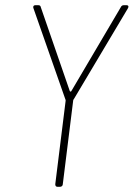

<svg xmlns="http://www.w3.org/2000/svg" viewBox="-20 -720 515 740"><path d="M193 -10 233 -332Q233 -336 232 -337L109 -688L108 -692Q108 -700 117 -700H127Q136 -700 137 -693L249 -369Q250 -367 252 -367Q254 -367 255 -369L446 -693Q449 -700 458 -700H468Q473 -700 474.5 -696.5Q476 -693 473 -688L264 -337Q262 -336 262 -332L222 -10Q222 -6 219 -3Q216 0 211 0H202Q193 0 193 -10Z"/></svg>

Font: Barlow Semi Condensed Thin
Style: Italic
Weight: 250
Width: 4
Italic angle: -7°
Designer: Jeremy Tribby
Foundry: Tribby Type
Version: Version 1.408